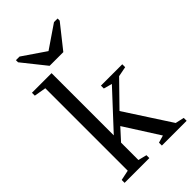

<svg xmlns="http://www.w3.org/2000/svg" viewBox="-265 -954 1031 1031"><g transform="rotate(-45 250.0 -439.0)"><path d="M168 -221.2 356 -423.8 308.1 -437V-459H470.2V-437L413.1 -425.8L282.2 -292L450.2 -33.2L500 -22V0H312V-22L354 -34.2L228 -231.9L168 -166V-34.2L216.8 -22V0H28.8V-22L86.9 -34.2V-660.2L19 -671.9V-693.8H168ZM109.4 -878.4 240.2 -789.1 371.1 -878.4H398.4V-862.3L292.5 -729H188.5L82 -862.3V-878.4Z"/></g></svg>

Font: Times New Roman
Style: Regular
Weight: 400
Designer: Steve Matteson
Foundry: Ascender Corporation
Version: Version 2.00.3